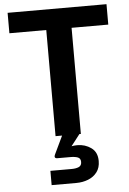

<svg xmlns="http://www.w3.org/2000/svg" viewBox="-63 -745 712 1058"><g transform="rotate(-5 293.5 -216.5)"><path d="M224 0V-587H20V-700H567V-587H364V0ZM179 267V188H296Q321 188 336.5 181Q352 174 352 154Q352 134 336.5 128Q321 122 296 122H223Q209 122 209 111Q209 109 211 103L262 -4H359L307 63Q324 60 339 60Q382 60 415.5 84Q449 108 449 157Q449 194 430.5 218.5Q412 243 381.5 255Q351 267 316 267Z"/></g></svg>

Font: Host Grotesk Black
Style: Regular
Weight: 900
Designer: Doğukan Karapınar based on Poppins by Indian Type Foundry, Jonny Pinhorn
Foundry: Element Type
Version: Version 1.000; ttfautohint (v1.8.4.7-5d5b);gftools[0.9.33]